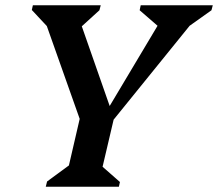

<svg xmlns="http://www.w3.org/2000/svg" viewBox="-20 -710 829 730"><path d="M154 0 159 -20 242 -81 283 -258 158 -611 101 -672 105 -690H363L358 -671L291 -610L397 -307L579 -612L511 -671L515 -690H789L784 -671L701 -612L412 -255L370 -76L436 -18L432 0Z"/></svg>

Font: Platypi Medium
Style: Italic
Weight: 500
Italic angle: -13°
Designer: David Sargent
Foundry: Bolt Cutter Type
Version: Version 1.200; ttfautohint (v1.8.4.7-5d5b)